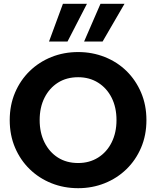

<svg xmlns="http://www.w3.org/2000/svg" viewBox="-20 -980 818 1007"><path d="M436 -960 334 -762H237L310 -960ZM633 -960 518 -762H421L507 -960ZM390 7Q315 7 250 -19Q185 -45 136 -92.5Q87 -140 59 -205.5Q31 -271 31 -350Q31 -429 59 -494.5Q87 -560 136 -607.5Q185 -655 250 -681Q315 -707 390 -707Q464 -707 529.5 -681Q595 -655 643.5 -607.5Q692 -560 720 -494.5Q748 -429 748 -350Q748 -271 720 -205.5Q692 -140 643 -92.5Q594 -45 529 -19Q464 7 390 7ZM390 -125Q449 -125 494.5 -153.5Q540 -182 565.5 -233Q591 -284 591 -350Q591 -417 565.5 -467.5Q540 -518 494.5 -546.5Q449 -575 390 -575Q329 -575 284 -546.5Q239 -518 213.5 -467.5Q188 -417 188 -350Q188 -284 213.5 -233Q239 -182 284 -153.5Q329 -125 390 -125Z"/></svg>

Font: Albert Sans ExtraBold
Style: Regular
Weight: 800
Designer: Andreas Rasmussen
Foundry: a.Foundry
Version: Version 1.025